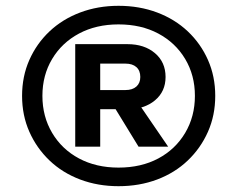

<svg xmlns="http://www.w3.org/2000/svg" viewBox="-20 -785 817 661"><path d="M388 -144Q317 -144 256 -167Q195 -190 150.5 -232.5Q106 -275 81 -331.5Q56 -388 56 -455Q56 -522 81 -578.5Q106 -635 150.5 -677Q195 -719 256 -742Q317 -765 388 -765Q460 -765 521 -742Q582 -719 626.5 -677Q671 -635 696 -578.5Q721 -522 721 -455Q721 -388 696 -331.5Q671 -275 626.5 -232.5Q582 -190 521 -167Q460 -144 388 -144ZM388 -208Q466 -208 525 -239.5Q584 -271 617.5 -327.5Q651 -384 651 -455Q651 -526 617.5 -582Q584 -638 525 -669.5Q466 -701 388 -701Q311 -701 252 -669.5Q193 -638 159.5 -582Q126 -526 126 -455Q126 -384 159.5 -327.5Q193 -271 252 -239.5Q311 -208 388 -208ZM239 -633H325V-280H239ZM419 -409H303V-475H412Q436 -475 449.5 -487Q463 -499 463 -520Q463 -542 449.5 -554Q436 -566 412 -566H303V-633H419Q477 -633 513.5 -602Q550 -571 550 -520Q550 -470 513.5 -439.5Q477 -409 419 -409ZM356 -445H446L559 -280H457Z"/></svg>

Font: Unbounded Medium
Style: Regular
Weight: 500
Designer: Luke Prowse, Jean-Baptiste Morizot, Fátima Lázaro, Florian Runge
Foundry: NaN
Version: Version 1.700